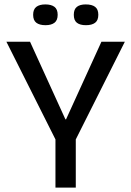

<svg xmlns="http://www.w3.org/2000/svg" viewBox="-20 -849 594 869"><path d="M231 0V-218L9 -660H116L276 -309H279L439 -660H545L323 -218V0ZM369 -735Q342 -735 328 -746Q314 -757 314 -782Q314 -807 328 -818Q342 -829 368 -829Q396 -829 410.5 -818Q425 -807 425 -782Q425 -757 410.5 -746Q396 -735 369 -735ZM186 -735Q159 -735 144.5 -746Q130 -757 130 -782Q130 -807 144.5 -818Q159 -829 185 -829Q212 -829 226.5 -818Q241 -807 241 -782Q241 -757 226.5 -746Q212 -735 186 -735Z"/></svg>

Font: Bricolage Grotesque 72pt
Style: Regular
Weight: 400
Version: Version 1.001;gftools[0.9.33.dev8+g029e19f]